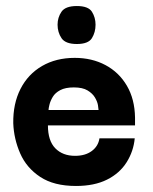

<svg xmlns="http://www.w3.org/2000/svg" viewBox="-20 -607 508 637"><path d="M232 10Q159 10 113.5 -20Q68 -50 47 -98Q26 -146 24 -198Q23 -263 48 -312Q73 -361 119.5 -388Q166 -415 228 -415Q285 -415 330 -391Q375 -367 401 -322.5Q427 -278 428 -217Q428 -216 428 -206Q428 -196 428 -191H139Q139 -140 163.5 -115Q188 -90 229 -90Q263 -90 284.5 -106Q306 -122 310 -148H427Q423 -105 400 -68.5Q377 -32 335 -11Q293 10 232 10ZM141 -242H307Q307 -246 305 -258Q303 -270 295 -283.5Q287 -297 270.5 -307Q254 -317 225 -317Q197 -317 180 -308Q163 -299 155 -285.5Q147 -272 144 -259.5Q141 -247 141 -242ZM235 -461Q197 -461 184 -480.5Q171 -500 171 -525Q171 -549 184 -568Q197 -587 235 -587Q273 -587 285 -568Q297 -549 297 -525Q297 -500 285 -480.5Q273 -461 235 -461Z"/></svg>

Font: Darker Grotesque ExtraBold
Style: Regular
Weight: 800
Designer: Gabriel Lam
Foundry: TypeRant
Version: Version 1.000;gftools[0.9.28]